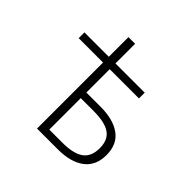

<svg xmlns="http://www.w3.org/2000/svg" viewBox="-159 -769 919 919"><g transform="rotate(45 300.0 -309.5)"><path d="M211 0V-447H46V-486H211V-619H256V-486H454V-447H256V-289H353Q438 -289 487 -253.5Q536 -218 536 -146Q536 -73 487 -36.5Q438 0 353 0ZM256 -38H344Q419 -38 454.5 -63.5Q490 -89 490 -146Q490 -202 454.5 -226.5Q419 -251 344 -251H256Z"/></g></svg>

Font: Source Code Pro Light
Style: Regular
Weight: 300
Monospace: yes
Designer: Paul D. Hunt, Teo Tuominen
Foundry: Adobe Systems Incorporated
Version: Version 2.030;PS 1.000;hotconv 16.6.51;makeotf.lib2.5.65220